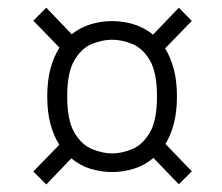

<svg xmlns="http://www.w3.org/2000/svg" viewBox="-20 -626 590 510"><path d="M103 -136 68.5 -170.5 137.5 -241.5Q122.5 -265 114 -296.8Q105.5 -328.5 105.5 -370Q105.5 -412 114.2 -444Q123 -476 138 -499.5L68.5 -571L103 -605.5L170.5 -535Q193.5 -553.5 221.5 -561.8Q249.5 -570 278 -570Q307 -570 335 -561.5Q363 -553 386.5 -534L455 -605.5L489.5 -570.5L418.5 -497.5Q433 -474.5 441.5 -443Q450 -411.5 450 -370Q450 -329 441.8 -297.8Q433.5 -266.5 419.5 -243.5L489.5 -171L455 -136.5L387.5 -206.5Q364 -186.5 335.5 -177.8Q307 -169 278 -169Q249 -169 220.8 -177.5Q192.5 -186 169.5 -205.5ZM278 -218.5Q303 -218.5 330.8 -229.8Q358.5 -241 377.8 -273.5Q397 -306 397 -370Q397 -434 377.8 -466.2Q358.5 -498.5 330.8 -509.5Q303 -520.5 278 -520.5Q252.5 -520.5 224.8 -509.5Q197 -498.5 177.8 -466.2Q158.5 -434 158.5 -370Q158.5 -306 177.8 -273.5Q197 -241 224.8 -229.8Q252.5 -218.5 278 -218.5Z"/></svg>

Font: Trispace SemiCondensed ExtraLight
Style: Regular
Weight: 200
Width: 4
Designer: Tyler Finck
Foundry: Etcetera Type Company
Version: Version 1.210; ttfautohint (v1.8.3)